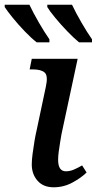

<svg xmlns="http://www.w3.org/2000/svg" viewBox="-65 -786 411 816"><path d="M163 10Q119 10 94.5 -18Q70 -46 70 -87Q70 -106 73.5 -132.5Q77 -159 81.5 -186Q86 -213 91 -234L130 -418Q140 -464 125 -477.5Q110 -491 75 -491H61L70 -536H265L196 -214Q194 -201 190.5 -181Q187 -161 184.5 -141Q182 -121 182 -107Q182 -58 215 -58Q232 -58 248.5 -65Q265 -72 284 -83L303 -53Q281 -31 243.5 -10.5Q206 10 163 10ZM271 -606Q249 -624 221.5 -652.5Q194 -681 170 -710Q146 -739 136 -756V-766H241Q257 -732 281 -690.5Q305 -649 326 -619V-606ZM91 -606Q68 -624 40.5 -652.5Q13 -681 -10.5 -710Q-34 -739 -45 -756V-766H60Q76 -732 100 -690.5Q124 -649 145 -619V-606Z"/></svg>

Font: Noto Serif Medium
Style: Italic
Weight: 500
Italic angle: -12°
Designer: Monotype Design Team
Foundry: Monotype Imaging Inc.
Version: Version 2.014; ttfautohint (v1.8.4.7-5d5b)